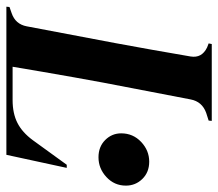

<svg xmlns="http://www.w3.org/2000/svg" viewBox="-62 -638 700 617"><g transform="rotate(90 288.5 -330.0)"><path d="M2 0 3 -10 23 -17Q58 -29 65 -65L119 -350Q129 -403 140.5 -468.5Q152 -534 162 -592Q168 -628 133 -645L120 -650L122 -660H369L368 -650L343 -642Q307 -629 300 -592L246 -311Q238 -269 229 -217.5Q220 -166 211 -114.5Q202 -63 195 -20H302Q345 -20 375.5 -35.5Q406 -51 431 -85L510 -194H520L478 0ZM486 -296Q452 -296 430.5 -317.5Q409 -339 409 -369Q409 -407 436.5 -433Q464 -459 500 -459Q534 -459 555.5 -437Q577 -415 577 -384Q577 -347 549.5 -321.5Q522 -296 486 -296Z"/></g></svg>

Font: DeepMind Serif Display
Style: Italic
Weight: 400
Italic angle: -12°
Designer: Frank Grießhammer / Modifications: Colophon Foundry
Foundry: Colophon Foundry
Version: Version 5.003; ttfautohint (v1.8.2)